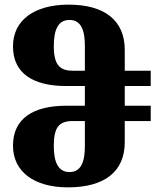

<svg xmlns="http://www.w3.org/2000/svg" viewBox="-20 -794 675 828"><path d="M273 14C431 14 518 -54 518 -181V-272H630V-338H518V-423H630V-489H518V-579C518 -706 431 -774 276 -774C128 -774 36 -707 36 -594C36 -476 125 -423 265 -423H346V-338H265C125 -338 36 -284 36 -166C36 -53 128 14 273 14ZM294 -489C238 -489 212 -514 212 -595C212 -665 230 -708 280 -708C331 -708 346 -661 346 -596V-489ZM280 -52C230 -52 212 -96 212 -165C212 -247 236 -272 294 -272H346V-164C346 -99 331 -52 280 -52Z"/></svg>

Font: Noto Serif Georgian Condensed Black
Style: Regular
Weight: 900
Width: 3
Designer: Monotype Design Team, Akaki Razmadze
Foundry: Google LLC
Version: Version 2.003